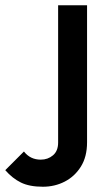

<svg xmlns="http://www.w3.org/2000/svg" viewBox="-150 -500 412 730"><path d="M13 210Q-38 210 -70.5 194Q-103 178 -130 147L-59 76Q-35 107 5 107Q32 107 51.5 90.5Q71 74 71 42V-480H181V41Q181 96 157.5 133.5Q134 171 96 190.5Q58 210 13 210Z"/></svg>

Font: Outfit Medium
Style: Regular
Weight: 500
Designer: Rodrigo Fuenzalida
Foundry: fragTYPE
Version: Version 1.100; ttfautohint (v1.8.4.7-5d5b);gftools[0.9.27]